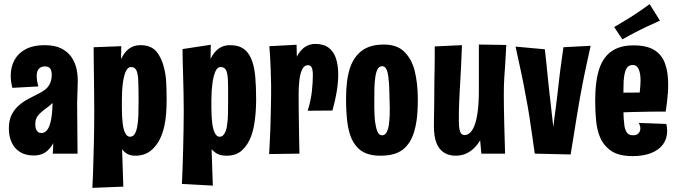

<svg xmlns="http://www.w3.org/2000/svg" viewBox="-20 -745 3284 931"><path d="M236 0 240 -85 231 -384Q230 -407 221.5 -415Q213 -423 197 -423Q179 -423 168.5 -411.5Q158 -400 158 -377Q158 -365 160 -352.5Q162 -340 166 -326L40 -319Q36 -334 34 -349Q32 -364 32 -377Q32 -421 50.5 -454.5Q69 -488 105.5 -507Q142 -526 196 -526Q246 -526 277.5 -510Q309 -494 327 -467.5Q345 -441 351.5 -409Q358 -377 357 -345L354 -245L356 0ZM144 9Q104 9 77 -8Q50 -25 36.5 -54.5Q23 -84 23 -122Q23 -161 36 -187.5Q49 -214 70.5 -233Q92 -252 118.5 -266Q145 -280 171 -293Q186 -301 197.5 -309.5Q209 -318 216.5 -329.5Q224 -341 227.5 -354.5Q231 -368 231 -384L286 -349Q281 -314 267.5 -289Q254 -264 236.5 -247Q219 -230 201 -218Q185 -206 173.5 -195Q162 -184 156.5 -171.5Q151 -159 151 -142Q151 -129 154.5 -119.5Q158 -110 164.5 -105Q171 -100 181 -100Q197 -100 209 -115Q221 -130 228 -166Q235 -202 235 -264L280 -312Q280 -245 274 -187Q268 -129 253 -84.5Q238 -40 211.5 -15.5Q185 9 144 9Z M428 166Q430 132 431 98Q432 64 433 28.5Q434 -7 435 -44.5Q436 -82 436.5 -121.5Q437 -161 437 -204Q437 -243 436.5 -286.5Q436 -330 435.5 -372.5Q435 -415 434.5 -452Q434 -489 434 -516L568 -521L567 -459Q578 -481 591.5 -496Q605 -511 622.5 -518.5Q640 -526 661 -526Q712 -526 738 -495.5Q764 -465 776 -414Q784 -383 786 -344Q788 -305 788 -263Q788 -228 785.5 -194Q783 -160 776 -130Q769 -100 757 -74Q739 -36 709.5 -13Q680 10 635 10Q621 10 609.5 6.5Q598 3 589 -4Q580 -11 572 -21L578 160ZM571 -223Q571 -177 575 -145.5Q579 -114 588 -98Q597 -82 610 -82Q625 -82 633 -95Q641 -108 645 -129Q650 -154 651 -188Q652 -222 652 -259Q652 -291 651.5 -317Q651 -343 650 -363Q648 -391 640.5 -405.5Q633 -420 615 -420Q600 -420 590.5 -400Q581 -380 576 -344Q571 -308 571 -259Z M862 147Q862 147 863 124.5Q864 102 865.5 64.5Q867 27 868 -19Q869 -65 870 -113Q871 -161 871 -204Q871 -251 870 -293.5Q869 -336 868 -375Q867 -414 866 -447Q865 -480 865 -507L1002 -528L1001 -459Q1011 -480 1024.5 -495Q1038 -510 1055.5 -518Q1073 -526 1095 -526Q1131 -526 1154 -513Q1177 -500 1191 -474.5Q1205 -449 1212 -414Q1216 -394 1218 -370Q1220 -346 1221 -319Q1222 -292 1222 -263Q1222 -229 1219.5 -198Q1217 -167 1212 -138Q1207 -109 1198 -85Q1182 -42 1153.5 -16Q1125 10 1079 10Q1061 10 1048 6.5Q1035 3 1025.5 -4Q1016 -11 1006 -21L1012 155ZM1005 -223Q1005 -180 1009 -148.5Q1013 -117 1022 -99.5Q1031 -82 1044 -82Q1055 -82 1062 -89Q1069 -96 1074 -108.5Q1079 -121 1081 -138Q1085 -162 1085.5 -193.5Q1086 -225 1086 -259Q1086 -279 1086 -296.5Q1086 -314 1086 -329Q1086 -344 1085 -357Q1084 -388 1076.5 -404Q1069 -420 1049 -420Q1034 -420 1024.5 -398.5Q1015 -377 1010 -340.5Q1005 -304 1005 -259Z M1472 -208Q1488 -260 1492.5 -304Q1497 -348 1497 -380Q1497 -406 1491.5 -417.5Q1486 -429 1473 -429Q1455 -429 1445 -408Q1435 -387 1431.5 -354.5Q1428 -322 1428 -287L1381 -244Q1381 -310 1387.5 -358.5Q1394 -407 1406 -440Q1418 -473 1434 -493.5Q1450 -514 1469 -523Q1488 -532 1508 -532Q1550 -532 1574.5 -513Q1599 -494 1609.5 -460.5Q1620 -427 1620 -384Q1620 -344 1612.5 -299.5Q1605 -255 1592 -209ZM1285 2Q1287 -36 1288.5 -65Q1290 -94 1291 -122Q1292 -150 1292.5 -179.5Q1293 -209 1294 -246Q1295 -294 1294.5 -335.5Q1294 -377 1292.5 -412Q1291 -447 1289.5 -474Q1288 -501 1286 -521L1418 -528Q1419 -498 1419.5 -464Q1420 -430 1422.5 -387.5Q1425 -345 1428 -287Q1428 -244 1428.5 -207.5Q1429 -171 1429.5 -137.5Q1430 -104 1430.5 -70.5Q1431 -37 1432 0Z M1825 10Q1758 10 1722.5 -21Q1687 -52 1673 -107Q1667 -129 1664 -154Q1661 -179 1659.5 -207Q1658 -235 1658 -266Q1658 -310 1662.5 -347.5Q1667 -385 1677 -415Q1695 -469 1734.5 -499Q1774 -529 1841 -529Q1905 -529 1940 -494.5Q1975 -460 1990 -405Q1998 -373 2002 -338Q2006 -303 2006 -265Q2006 -234 2004.5 -206.5Q2003 -179 1999 -154.5Q1995 -130 1989 -109Q1973 -52 1935 -21Q1897 10 1825 10ZM1833 -89Q1843 -89 1850 -97Q1857 -105 1861.5 -120Q1866 -135 1867 -154Q1869 -169 1869.5 -185.5Q1870 -202 1870 -220.5Q1870 -239 1869 -259Q1868 -289 1867.5 -315Q1867 -341 1864 -362Q1862 -391 1854.5 -407.5Q1847 -424 1833 -424Q1818 -424 1810 -408Q1802 -392 1799 -364Q1796 -343 1795.5 -316Q1795 -289 1795 -259Q1795 -240 1795 -223Q1795 -206 1796 -190Q1797 -174 1798 -159Q1802 -128 1809.5 -108.5Q1817 -89 1833 -89Z M2190 10Q2157 10 2133 -5Q2109 -20 2096.5 -51.5Q2084 -83 2084 -132Q2084 -153 2084.5 -181Q2085 -209 2085.5 -243.5Q2086 -278 2086 -317Q2086 -344 2086.5 -367.5Q2087 -391 2087.5 -414.5Q2088 -438 2088 -463.5Q2088 -489 2088 -520L2220 -526Q2219 -501 2218 -477.5Q2217 -454 2216 -428.5Q2215 -403 2213 -372.5Q2211 -342 2209 -301Q2208 -279 2207 -258.5Q2206 -238 2205.5 -220Q2205 -202 2205 -185.5Q2205 -169 2205 -155Q2205 -132 2208 -117.5Q2211 -103 2217 -96.5Q2223 -90 2233 -90Q2245 -90 2257.5 -100Q2270 -110 2280 -134.5Q2290 -159 2296 -201.5Q2302 -244 2302 -309L2361 -311Q2360 -257 2353 -208.5Q2346 -160 2333 -120Q2320 -80 2299.5 -51Q2279 -22 2251.5 -6Q2224 10 2190 10ZM2314 0 2304 -112Q2303 -165 2302.5 -213.5Q2302 -262 2302 -309Q2302 -339 2302 -372Q2302 -405 2302 -436Q2302 -467 2302 -491.5Q2302 -516 2302 -529L2435 -527Q2433 -491 2431.5 -464Q2430 -437 2428.5 -415.5Q2427 -394 2425.5 -373Q2424 -352 2423.5 -330.5Q2423 -309 2423 -282Q2423 -257 2423.5 -221.5Q2424 -186 2425 -147.5Q2426 -109 2427 -76Q2428 -43 2428.5 -22Q2429 -1 2429 0Z M2480 -519 2622 -506Q2627 -463 2630 -432.5Q2633 -402 2636 -371.5Q2639 -341 2644 -297Q2648 -265 2650.5 -240.5Q2653 -216 2656 -190.5Q2659 -165 2663 -129Q2666 -155 2668.5 -174.5Q2671 -194 2673.5 -211.5Q2676 -229 2678 -247Q2680 -265 2683 -288Q2687 -321 2690 -349Q2693 -377 2696.5 -403.5Q2700 -430 2704 -457.5Q2708 -485 2712 -516L2844 -523Q2835 -482 2827 -445.5Q2819 -409 2812.5 -377Q2806 -345 2801 -318Q2796 -291 2792 -270Q2784 -226 2777 -181.5Q2770 -137 2762.5 -91Q2755 -45 2747 4L2573 0Q2566 -49 2559.5 -95Q2553 -141 2546 -186Q2539 -231 2530 -276Q2524 -309 2519 -336Q2514 -363 2508 -389.5Q2502 -416 2495.5 -447Q2489 -478 2480 -519Z M3048 12Q2984 12 2947.5 -11Q2911 -34 2892 -74Q2876 -109 2871 -155Q2866 -201 2866 -256Q2866 -305 2871.5 -347Q2877 -389 2890 -423Q2903 -456 2924.5 -478.5Q2946 -501 2977 -513Q3008 -525 3052 -525Q3116 -525 3152.5 -502.5Q3189 -480 3204.5 -437.5Q3220 -395 3220 -336Q3220 -316 3218.5 -295Q3217 -274 3214.5 -251.5Q3212 -229 3208 -204L3079 -273Q3081 -288 3082.5 -302Q3084 -316 3085 -329.5Q3086 -343 3086 -354Q3086 -389 3077 -409.5Q3068 -430 3048 -430Q3027 -430 3017 -411.5Q3007 -393 3004 -352Q3004 -342 3003.5 -329Q3003 -316 3003 -302Q3003 -288 3003 -272Q3003 -242 3003 -215.5Q3003 -189 3004.5 -168.5Q3006 -148 3008 -133Q3013 -109 3022.5 -99Q3032 -89 3050 -89Q3068 -89 3076.5 -99Q3085 -109 3085 -122Q3085 -128 3083 -135.5Q3081 -143 3077 -149L3211 -144Q3213 -136 3214 -127Q3215 -118 3215 -110Q3215 -72 3194.5 -44.5Q3174 -17 3136.5 -2.5Q3099 12 3048 12ZM2903 -196 2899 -295 3179 -297 3208 -204Q3208 -204 3186.5 -204Q3165 -204 3130 -203.5Q3095 -203 3054 -202Q3013 -201 2973 -199.5Q2933 -198 2903 -196ZM2998 -554 2958 -614Q2972 -622 2986 -630.5Q3000 -639 3014.5 -647.5Q3029 -656 3043 -665Q3058 -675 3072.5 -684.5Q3087 -694 3101.5 -704.5Q3116 -715 3130 -725L3180 -645Q3163 -637 3146.5 -629.5Q3130 -622 3114.5 -615Q3099 -608 3084 -600Q3070 -593 3055.5 -585.5Q3041 -578 3027 -570.5Q3013 -563 2998 -554Z"/></svg>

Font: Truculenta Black
Style: Regular
Weight: 900
Version: Version 1.002